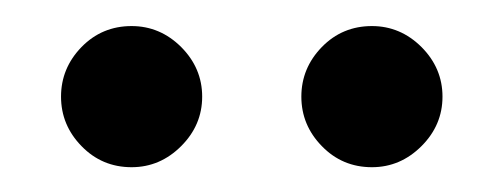

<svg xmlns="http://www.w3.org/2000/svg" viewBox="-20 -917 396 151"><path d="M272.5 -785.5Q249.2 -785.5 233.1 -802.1Q217 -818.6 217 -841Q217 -863.4 233.1 -880Q249.2 -896.5 272.5 -896.5Q294.9 -896.5 311.5 -880Q328 -863.4 328 -841Q328 -818.6 311.5 -802.1Q294.9 -785.5 272.5 -785.5ZM83.5 -785.5Q60.2 -785.5 44.1 -802.1Q28 -818.6 28 -841Q28 -863.4 44.1 -880Q60.2 -896.5 83.5 -896.5Q105.9 -896.5 122.5 -880Q139 -863.4 139 -841Q139 -818.6 122.5 -802.1Q105.9 -785.5 83.5 -785.5Z"/></svg>

Font: MuseoModerno
Style: Regular
Weight: 400
Designer: Pablo Cosgaya, Héctor Gatti, Marcela Romero, and the Authors of The MuseoModerno Project.
Foundry: Omnibus-Type Team
Version: Version 1.001